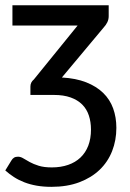

<svg xmlns="http://www.w3.org/2000/svg" viewBox="-27 -528 493 726"><path d="M207 -235Q260 -232 298.8 -216.8Q337.5 -201.5 363 -176.8Q388.5 -152 400.8 -118.2Q413 -84.5 413 -44.5Q413 2.5 397 43.2Q381 84 349.8 114Q318.5 144 272.8 161.2Q227 178.5 167.5 178.5Q137 178.5 111.5 174Q86 169.5 64.8 161.2Q43.5 153 25.8 141.5Q8 130 -7 116.5L16 79Q20 72 26 68.2Q32 64.5 41 64.5Q51 64.5 61.2 70.8Q71.5 77 85.5 84.8Q99.5 92.5 119.5 98.8Q139.5 105 169 105Q203 105 230.5 95.5Q258 86 277.2 67.8Q296.5 49.5 306.8 22.8Q317 -4 317 -38Q317 -67 309 -91.2Q301 -115.5 283.8 -132.8Q266.5 -150 240 -159.5Q213.5 -169 177 -169H88V-200.5Q88 -217 101 -227.5L266.5 -431.5H20V-508H384V-467Q384 -454 378.5 -443.2Q373 -432.5 365 -424Z"/></svg>

Font: Lato 2
Style: Regular
Weight: 500
Designer: Lukasz Dziedzic with Adam Twardoch and Botio Nikoltchev
Foundry: tyPoland Lukasz Dziedzic
Version: Version 2.015; 2015-08-06; http://www.latofonts.com/